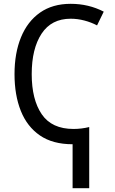

<svg xmlns="http://www.w3.org/2000/svg" viewBox="-20 -745 603 1005"><path d="M360 10Q256 10 189 -36Q122 -82 89 -164.5Q56 -247 56 -357Q56 -467 90 -550Q124 -633 189.5 -679Q255 -725 350 -725Q444 -725 523 -684L488 -612Q458 -628 422 -637.5Q386 -647 350 -647Q249 -647 197.5 -568.5Q146 -490 146 -357Q146 -224 198.5 -147Q251 -70 365 -70Q385 -70 406 -72.5Q427 -75 447 -80V240H360V10Z"/></svg>

Font: Noto Sans Mono SemiCondensed
Style: Regular
Weight: 400
Width: 4
Designer: Monotype Design Team
Foundry: Monotype Imaging Inc.
Version: Version 2.014